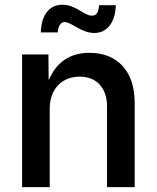

<svg xmlns="http://www.w3.org/2000/svg" viewBox="-20 -770 645 790"><path d="M184.6 -322.3C184.6 -406.2 236.8 -454.6 308.1 -454.6C377.9 -454.6 420.4 -408.2 420.4 -331.5V0H534.2V-346.7C534.2 -480.5 460 -552.7 348.1 -552.7C270.5 -552.7 213.4 -517.1 180.2 -439.9L179.2 -545.9H70.8V0H184.6ZM368.2 -634.3C420.4 -634.3 454.6 -677.7 456.5 -748.5H387.7C385.3 -718.8 377 -705.6 357.9 -705.6C325.2 -705.6 293 -750.5 236.8 -750.5C181.2 -750.5 149.9 -706.1 147.9 -636.7H217.8C218.8 -659.7 228 -679.2 246.1 -679.2C273.9 -679.2 313.5 -634.3 368.2 -634.3Z"/></svg>

Font: Raveo Medium
Style: Regular
Weight: 500
Designer: Jakub Foglar, Rasmus Andersson (Inter)
Foundry: Jakubfoglar.com
Version: Version 1.100;Glyphs 3.2.3 (3260)